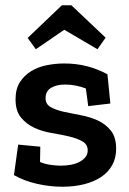

<svg xmlns="http://www.w3.org/2000/svg" viewBox="-20 -699 491 729"><path d="M350 -512 224 -586 116 -512 85 -555 215 -679H251L381 -556ZM421 -134Q421 -99 406 -72Q391 -45 364 -27Q337 -9 299.5 0.5Q262 10 217 10Q169 10 120.5 -1Q72 -12 33 -34L49 -150L133 -142L132 -84Q151 -76 172.5 -73Q194 -70 211 -70Q231 -70 249.5 -73.5Q268 -77 282 -84.5Q296 -92 304.5 -102.5Q313 -113 313 -128Q313 -151 292.5 -162.5Q272 -174 242 -181Q212 -188 176 -194Q140 -200 110 -214Q80 -228 59.5 -253Q39 -278 39 -322Q39 -361 55.5 -387Q72 -413 98.5 -429Q125 -445 158 -451.5Q191 -458 224 -458Q270 -458 310.5 -447.5Q351 -437 388 -417L399 -306L315 -296L306 -363Q267 -378 227 -378Q195 -378 174 -365.5Q153 -353 153 -326Q153 -303 173 -292Q193 -281 222.5 -274.5Q252 -268 287 -261.5Q322 -255 351.5 -241.5Q381 -228 401 -203Q421 -178 421 -134Z"/></svg>

Font: Zilla Slab SemiBold
Style: Regular
Weight: 600
Designer: Typotheque.com
Foundry: Typotheque type foundry
Version: Version 1.1; 2017